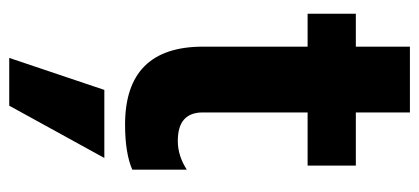

<svg xmlns="http://www.w3.org/2000/svg" viewBox="-272 -396 929 426"><g transform="rotate(90 193.0 -182.5)"><path d="M214 262H108L179 51H330ZM256 5Q83 5 83 -168V-400H10V-507H83V-627H229V-507H347V-400H229V-167Q229 -140 244.5 -126Q260 -112 292.5 -112Q325 -112 356 -132V-11Q319 5 256 5Z"/></g></svg>

Font: Hind Vadodara
Style: Bold
Weight: 700
Designer: Hitesh Malaviya
Foundry: Indian Type Foundry
Version: Version 0.702;PS 1.0;hotconv 1.0.81;makeotf.lib2.5.63406